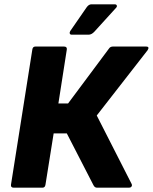

<svg xmlns="http://www.w3.org/2000/svg" viewBox="-20 -871 709 891"><path d="M44 0Q29 0 31 -14L130 -641Q132 -655 144 -655H277Q292 -655 290 -641L251 -391H296L486 -646Q492 -655 504 -655H659Q667 -655 668.5 -650.5Q670 -646 665 -638L429 -335L591 -17Q594 -10 590 -5Q586 0 579 0H430Q419 0 413 -13L290 -252H229L191 -14Q189 0 177 0ZM313 -710Q306 -710 304 -715Q302 -720 306 -727L382 -837Q392 -851 404 -851H512Q520 -851 522 -845.5Q524 -840 518 -834L418 -724Q405 -710 391 -710Z"/></svg>

Font: Sofia Sans Black
Style: Italic
Weight: 900
Italic angle: -9°
Version: Version 4.100-B